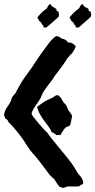

<svg xmlns="http://www.w3.org/2000/svg" viewBox="-35 -919 473 955"><path d="M-7.8 -329.1C-1 -325.2 4.9 -321.3 5.9 -313.5C27.3 -293.9 70.3 -241.2 85.9 -215.8C94.7 -201.2 104.5 -186.5 114.3 -172.9C125 -158.2 136.7 -148.4 147.5 -133.8C169.9 -107.4 188.5 -79.1 210 -51.8C216.8 -43 226.6 -36.1 235.4 -27.3C244.1 -14.6 250 -2 260.7 9.8C268.6 10.7 270.5 15.6 281.2 15.6C284.2 15.6 290 11.7 293 10.7C303.7 6.8 324.2 8.8 335.9 8.8C342.8 8.8 356.4 8.8 361.3 5.9C366.2 2.9 363.3 -1 374 -1C377 -2.9 378.9 -5.9 378.9 -10.7C378.9 -12.7 378.9 -16.6 377 -21.5C371.1 -37.1 363.3 -43.9 352.5 -56.6L335 -85.9C323.2 -105.5 309.6 -122.1 294.9 -140.6C279.3 -161.1 208 -243.2 203.1 -255.9C192.4 -263.7 124 -340.8 122.1 -352.5C122.1 -370.1 156.2 -411.1 165 -427.7C169.9 -436.5 172.9 -447.3 177.7 -456.1C192.4 -482.4 210.9 -502.9 228.5 -526.4C231.4 -530.3 232.4 -535.2 235.4 -539.1C243.2 -548.8 250 -557.6 258.8 -569.3C273.4 -588.9 288.1 -608.4 300.8 -630.9C309.6 -635.7 311.5 -647.5 322.3 -652.3C329.1 -664.1 337.9 -673.8 341.8 -688.5C331.1 -701.2 322.3 -708 303.7 -708C296.9 -714.8 294.9 -721.7 278.3 -725.6C265.6 -725.6 263.7 -740.2 244.1 -739.3C217.8 -723.6 192.4 -681.6 173.8 -658.2C157.2 -633.8 140.6 -610.4 124 -584C101.6 -552.7 78.1 -523.4 60.5 -490.2C53.7 -477.5 47.9 -466.8 42 -456.1C37.1 -447.3 26.4 -441.4 23.4 -430.7C20.5 -426.8 22.5 -421.9 19.5 -418C12.7 -402.3 2 -388.7 -6.8 -375C-8.8 -372.1 -14.6 -352.5 -14.6 -347.7C-14.6 -340.8 -10.7 -335.9 -7.8 -329.1ZM149.4 -387.7C157.2 -356.4 173.8 -332 194.3 -305.7L201.2 -296.9C208 -288.1 218.8 -272.5 221.7 -261.7C232.4 -257.8 238.3 -253.9 245.1 -247.1C250 -248 252 -247.1 267.6 -248C267.6 -254.9 286.1 -281.2 292 -285.2C298.8 -290 306.6 -289.1 313.5 -295.9C315.4 -297.9 323.2 -336.9 323.2 -340.8C323.2 -351.6 306.6 -365.2 302.7 -376C299.8 -379.9 297.9 -390.6 294.9 -393.6C292 -400.4 286.1 -403.3 282.2 -408.2C277.3 -415 272.5 -423.8 267.6 -433.6C253.9 -441.4 265.6 -445.3 244.1 -445.3C231.4 -434.6 215.8 -428.7 200.2 -420.9C184.6 -413.1 173.8 -406.2 149.4 -387.7ZM160.2 -814.5C162.1 -812.5 165 -811.5 168.9 -807.6C171.9 -804.7 171.9 -799.8 174.8 -795.9C181.6 -795.9 179.7 -787.1 182.6 -783.2C186.5 -782.2 190.4 -781.2 195.3 -782.2C197.3 -782.2 252.9 -832 254.9 -834C257.8 -836.9 260.7 -846.7 255.9 -858.4C254.9 -859.4 259.8 -859.4 245.1 -866.2C245.1 -869.1 250 -871.1 240.2 -877.9C236.3 -880.9 232.4 -882.8 227.5 -884.8C224.6 -887.7 222.7 -886.7 214.8 -899.4C208 -896.5 208 -891.6 203.1 -888.7C202.1 -881.8 198.2 -879.9 195.3 -875C179.7 -864.3 169.9 -855.5 150.4 -832C153.3 -829.1 152.3 -830.1 160.2 -814.5ZM320.3 -814.5C322.3 -812.5 325.2 -811.5 329.1 -807.6C332 -804.7 332 -799.8 335 -795.9C341.8 -795.9 339.8 -787.1 342.8 -783.2C345.7 -782.2 349.6 -781.2 355.5 -782.2C357.4 -782.2 413.1 -832 415 -834C418 -836.9 420.9 -846.7 416 -858.4C415 -859.4 419.9 -859.4 405.3 -866.2C405.3 -869.1 410.2 -871.1 400.4 -877.9C396.5 -880.9 391.6 -882.8 386.7 -884.8C383.8 -887.7 382.8 -886.7 375 -899.4C368.2 -896.5 368.2 -891.6 363.3 -888.7C362.3 -881.8 358.4 -879.9 355.5 -875C339.8 -864.3 330.1 -855.5 310.5 -832C313.5 -829.1 312.5 -830.1 320.3 -814.5Z"/></svg>

Font: Caesar Dressing Cyrillic
Style: Regular
Weight: 400
Designer: Dathan Boardman
Foundry: Open Window
Version: Version 1.00;July 2, 2020;FontCreator 13.0.0.2642 64-bit